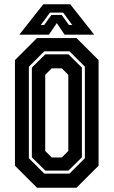

<svg xmlns="http://www.w3.org/2000/svg" viewBox="-20 -878 531 898"><path d="M153 0 50 -103V-597L153 -700H338L441 -597V-103L338 0ZM187 -66H305L377 -138V-566L305 -638H187L115 -566V-138ZM192 -80 129 -142V-562L192 -624H300L363 -562V-142L300 -80ZM222 -141.5H269L299.5 -172V-528L269 -558.5H222L191.5 -528V-172ZM182.5 -858H308.5L420.5 -716H282L245.5 -770L209 -716H70.5ZM213.5 -819 171 -761H186.5L220.5 -808H268.5L302.5 -761H318L275.5 -819Z"/></svg>

Font: Tourney Condensed Regular
Style: Bold
Weight: 700
Width: 3
Designer: Tyler Finck
Foundry: Etcetera Type Co
Version: Version 1.010; ttfautohint (v1.8.3)